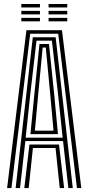

<svg xmlns="http://www.w3.org/2000/svg" viewBox="-20 -953 448 973"><path d="M16 0 114 -800H294L392 0H370L275 -782.2H133L38 0ZM103.2 0 129.2 -220.5H279L305 0H282.8L261.5 -203H146.8L125.5 0ZM59.2 0 146.2 -764.2H262L348.8 0H326.5L299.5 -238H108.5L81.5 0ZM110 -255.5H297.5L273.8 -478.8L243 -746.8H165L133.8 -478.8ZM134.2 -273.2 154.5 -478.8 180 -730H228.2L254.2 -478.8L273.8 -273.2ZM156.8 -290.8H251.2L234.2 -478.8L212 -712.2H196.2L174 -478.8ZM226.2 -915.2V-932.8H320.8V-915.2ZM88 -845V-862.5H182.5V-845ZM88 -880V-897.8H182.5V-880ZM88 -915.2V-932.8H182.5V-915.2ZM226.2 -845V-862.5H320.8V-845ZM226.2 -880V-897.8H320.8V-880Z"/></svg>

Font: Big Shoulders Inline Display Thin
Style: Bold
Weight: 700
Version: Version 2.002